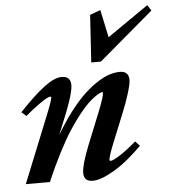

<svg xmlns="http://www.w3.org/2000/svg" viewBox="-54 -801 764 861"><g transform="rotate(-5 328.5 -370.5)"><path d="M368.2 -518.1 381.8 -731 429.2 -748.5 455.6 -624 640.6 -752 657.2 -726.6 411.6 -518.1ZM28.3 0 149.4 -300.3Q175.8 -365.7 175.8 -377.4Q175.8 -381.3 170.9 -381.3Q166 -381.3 153.1 -374.5Q140.1 -367.7 114.7 -349.4Q89.4 -331.1 57.6 -304.2L36.6 -322.8Q103.5 -394 150.6 -429.4Q197.8 -464.8 230 -464.8Q270.5 -464.8 270.5 -425.3Q270.5 -391.1 237.8 -308.1L196.8 -206.1Q230.5 -263.7 265.6 -309.3Q300.8 -355 331.5 -383.5Q362.3 -412.1 392.1 -430.9Q421.9 -449.7 446 -457.3Q470.2 -464.8 491.7 -464.8Q532.2 -464.8 532.2 -425.3Q532.2 -406.7 519 -364.5Q505.9 -322.3 489.3 -282.2L435.1 -148.4Q411.6 -89.8 411.6 -76.2Q411.6 -70.8 416.5 -70.8Q426.3 -70.8 456.3 -89.4Q486.3 -107.9 533.2 -147.9L553.2 -127Q484.4 -58.1 425 -23.4Q365.7 11.2 328.6 11.2Q289.1 11.2 289.1 -27.8Q289.1 -62.5 322.8 -147.5L382.8 -296.4Q408.7 -361.8 408.7 -377.9Q408.7 -381.3 404.8 -381.3Q401.9 -381.3 394.3 -377.9Q386.7 -374.5 371.8 -364Q356.9 -353.5 339.6 -336.9Q322.3 -320.3 298.6 -290.3Q274.9 -260.3 250.2 -222.2Q225.6 -184.1 195.8 -126.2Q166 -68.4 136.7 0Z"/></g></svg>

Font: Elstob 6pt
Style: Italic
Weight: 700
Italic angle: -20°
Designer: Peter S. Baker
Version: Version 1.015